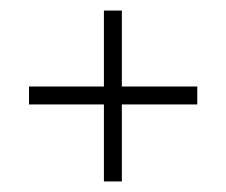

<svg xmlns="http://www.w3.org/2000/svg" viewBox="-20 -531 428 364"><path d="M354 -333H211V-187H177V-333H35V-367H177V-511H211V-367H354Z"/></svg>

Font: TypoPRO Bebas Neue
Style: Regular
Weight: 400
Designer: Ryoichi Tsunekawa
Foundry: Ryoichi Tsunekawa
Version: Version 001.003